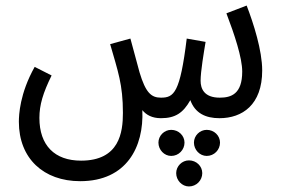

<svg xmlns="http://www.w3.org/2000/svg" viewBox="-20 -421 1020 692"><path d="M269 232C436 232 499 109 493 -24C507 -7 528 5 560 5C612 5 640 -14 666 -60C683 -13 721 5 771 5C853 5 925 -43 925 -167C925 -239 894 -336 869 -401L796 -373C825 -297 853 -213 853 -163C853 -82 813 -69 772 -69C716 -69 703 -101 703 -130C703 -164 715 -234 721 -270L653 -282C629 -86 607 -69 560 -69C525 -69 505 -87 483 -160C477 -181 471 -206 450 -282L377 -262C405 -164 423 -117 423 -14C423 55 411 158 272 158C177 158 122 103 122 4C122 -43 135 -86 166 -149L105 -180C51 -84 48 -6 48 18C48 150 137 232 269 232ZM725 47C700 47 679 68 679 93C679 119 700 141 725 141C752 141 773 119 773 93C773 68 752 47 725 47ZM597 47C572 47 551 68 551 93C551 119 572 141 597 141C624 141 645 119 645 93C645 68 624 47 597 47ZM661 157C636 157 615 178 615 203C615 229 636 251 661 251C688 251 709 229 709 203C709 178 688 157 661 157Z"/></svg>

Font: Noto Sans Arabic UI XCn
Style: Regular
Weight: 400
Width: 2
Designer: Monotype Design Team, Nadine Chahine and Nizar Qandah
Foundry: Monotype Imaging Inc.
Version: Version 2.010